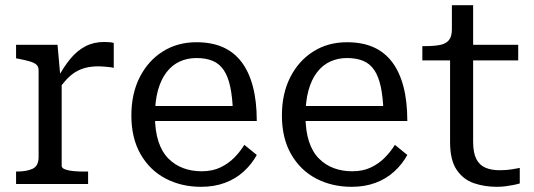

<svg xmlns="http://www.w3.org/2000/svg" viewBox="-20 -710 2062 741"><path d="M419 -544V-448Q412 -450 402 -451Q392 -452 381.5 -453Q371 -454 361 -454Q333 -454 311 -448.5Q289 -443 270.5 -431.5Q252 -420 235.5 -402Q219 -384 200 -358V-404Q225 -451 251.5 -483Q278 -515 310 -531.5Q342 -548 382 -548Q394 -548 404.5 -547Q415 -546 419 -544ZM42 0V-48H45Q84 -48 106.5 -59Q129 -70 129 -104V-438Q129 -453 120.5 -460.5Q112 -468 95 -473Q78 -478 52 -483L42 -485V-537H202L214 -403L218 -407V-70Q218 -61 232 -56Q246 -51 265 -49.5Q284 -48 298 -48H320V0Z M578 -263Q578 -205 591.5 -164Q605 -123 630 -98Q655 -73 687.5 -61Q720 -49 758 -49Q800 -49 831 -64Q862 -79 884.5 -102Q907 -125 923 -151L971 -112Q952 -77 921 -48.5Q890 -20 848.5 -4.5Q807 11 756 11Q680 11 619 -21Q558 -53 522.5 -115Q487 -177 487 -264Q487 -349 519.5 -412.5Q552 -476 608.5 -511.5Q665 -547 738 -547Q797 -547 840 -528Q883 -509 912 -471Q941 -433 956 -376Q971 -319 971 -243H557V-301H905L879 -279Q877 -336 868.5 -375.5Q860 -415 843.5 -439.5Q827 -464 801 -475Q775 -486 738 -486Q703 -486 673.5 -472.5Q644 -459 622.5 -431Q601 -403 589.5 -361Q578 -319 578 -263Z M1159 -263Q1159 -205 1172.5 -164Q1186 -123 1211 -98Q1236 -73 1268.5 -61Q1301 -49 1339 -49Q1381 -49 1412 -64Q1443 -79 1465.5 -102Q1488 -125 1504 -151L1552 -112Q1533 -77 1502 -48.5Q1471 -20 1429.5 -4.5Q1388 11 1337 11Q1261 11 1200 -21Q1139 -53 1103.5 -115Q1068 -177 1068 -264Q1068 -349 1100.5 -412.5Q1133 -476 1189.5 -511.5Q1246 -547 1319 -547Q1378 -547 1421 -528Q1464 -509 1493 -471Q1522 -433 1537 -376Q1552 -319 1552 -243H1138V-301H1486L1460 -279Q1458 -336 1449.5 -375.5Q1441 -415 1424.5 -439.5Q1408 -464 1382 -475Q1356 -486 1319 -486Q1284 -486 1254.5 -472.5Q1225 -459 1203.5 -431Q1182 -403 1170.5 -361Q1159 -319 1159 -263Z M1610 -477V-532H1621Q1655 -532 1678 -536.5Q1701 -541 1712.5 -555Q1724 -569 1724 -597L1789 -537H1980V-477ZM1806 -163Q1806 -121 1818 -97Q1830 -73 1853 -63Q1876 -53 1908 -53Q1934 -53 1956 -56.5Q1978 -60 1986 -62V-2Q1976 1 1961 4Q1946 7 1930 9Q1914 11 1897 11Q1850 11 1809 -3Q1768 -17 1742.5 -54.5Q1717 -92 1717 -162V-522L1724 -530V-690H1806Z"/></svg>

Font: Roboto Serif
Style: Regular
Weight: 400
Designer: Greg Gazdowicz
Foundry: Commercial Type
Version: Version 1.008